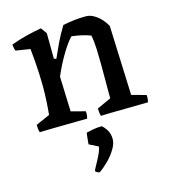

<svg xmlns="http://www.w3.org/2000/svg" viewBox="-108 -554 806 900"><g transform="rotate(-15 295.0 -103.5)"><path d="M42 4Q39 -5 38 -14.5Q37 -24 37 -33L105 -63Q108 -92 110 -129Q112 -166 112 -199Q112 -225 110.5 -258.5Q109 -292 106.5 -325Q104 -358 101 -384L31 -395Q28 -402 26.5 -410Q25 -418 24 -426Q59 -439 97.5 -449Q136 -459 173 -465L194 -436L195 -312L206 -308Q221 -342 238 -378Q255 -414 279 -453Q310 -459 335 -462Q360 -465 391 -465Q411 -465 430.5 -453.5Q450 -442 465 -425Q480 -408 488 -392Q491 -307 494.5 -222.5Q498 -138 501 -54L571 -35Q573 -17 568 0Q552 0 522 0.5Q492 1 456 1.5Q420 2 388.5 2.5Q357 3 339 4Q336 -5 335 -14.5Q334 -24 334 -33L402 -64V-229Q402 -262 400.5 -301.5Q399 -341 393 -371Q375 -378 351.5 -383.5Q328 -389 302 -392Q282 -373 253.5 -326Q225 -279 201 -223L207 -53L276 -35Q278 -17 273 0Q258 0 227 0.5Q196 1 159.5 1.5Q123 2 91 2.5Q59 3 42 4ZM265 258Q259 258 252 253.5Q245 249 245 247Q245 244 252 231Q259 218 268.5 200.5Q278 183 285 166.5Q292 150 292 140L248 118Q248 114 249.5 101.5Q251 89 252 77.5Q253 66 254 63Q265 60 286 56Q307 52 330 52Q364 82 364 123Q364 145 348.5 171Q333 197 310 220Q287 243 265 258Z"/></g></svg>

Font: Labrada Medium
Style: Regular
Weight: 500
Designer: Mercedes Jáuregui
Foundry: Omnibus-Type Team
Version: Version 1.000; ttfautohint (v1.8.4.7-5d5b)